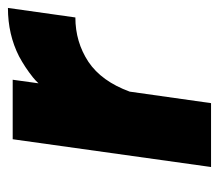

<svg xmlns="http://www.w3.org/2000/svg" viewBox="-54 -498 552 484"><g transform="rotate(-90 222.0 -256.0)"><path d="M113 -500 43 0H204L233 -205Q259 -276 308 -309Q358 -342 420 -342L444 -512Q377 -512 322 -484Q294 -469 269 -449Q265 -446 261.5 -442.5Q258 -439 254 -435L263 -500Z"/></g></svg>

Font: Unageo
Style: Black-Italic
Weight: 900
Designer: Richard Sepsi
Foundry: Richard Sepsi
Version: Version 2.000